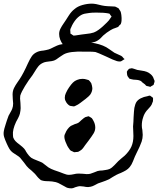

<svg xmlns="http://www.w3.org/2000/svg" viewBox="-40 -977 867 1052"><path d="M791 -404Q787 -396 778 -386.5Q769 -377 764 -371Q750 -354 744 -333Q737 -313 737 -289Q737 -277 740 -265Q742 -247 742 -238Q742 -219 736 -201Q727 -175 708 -138L699 -119Q696 -112 688.5 -93Q681 -74 671 -62Q662 -51 650.5 -44Q639 -37 621 -29Q612 -26 596 -18L577 -7Q561 4 558 5Q550 9 538 13.5Q526 18 520 20Q515 21 497 28Q491 31 479 37.5Q467 44 457 46Q447 48 443 48Q431 48 419 45Q405 43 398 43Q390 43 372 49Q360 55 352 55Q338 55 329 52Q325 51 322 49Q319 47 317 46Q308 42 293 33Q278 24 266 21Q244 16 227 16Q222 16 212 15.5Q202 15 194 13Q192 12 189 11.5Q186 11 184 10Q183 10 176 3Q170 -2 163 -10.5Q156 -19 152 -24L133 -42Q116 -55 106 -67Q103 -70 91 -87Q73 -110 70 -113Q63 -120 50.5 -127.5Q38 -135 30 -141Q19 -149 12 -160.5Q5 -172 -3 -190Q-13 -212 -17.5 -227Q-22 -242 -19 -259Q-18 -268 -9 -296Q-7 -302 -2.5 -316.5Q2 -331 7 -343Q11 -351 17.5 -362Q24 -373 27 -381Q32 -394 32 -410Q32 -419 30 -435L29 -459Q29 -479 37 -495Q45 -511 55 -525Q65 -539 68 -544Q88 -574 113 -630Q124 -654 134 -668.5Q144 -683 161 -691Q174 -698 198 -700Q203 -701 211.5 -702.5Q220 -704 226 -706Q234 -708 255 -719Q275 -729 286 -732Q301 -736 320 -736H344Q354 -736 366 -738Q378 -740 383 -741Q409 -747 422 -747Q447 -747 480 -740Q529 -730 558 -708Q573 -697 587 -688L624 -671Q629 -669 638 -657Q642 -655 642 -653Q642 -653 640 -651Q637 -650 635.5 -649Q634 -648 633 -647Q625 -642 623 -641Q621 -640 617 -640Q609 -640 601 -642Q583 -647 540 -668Q494 -689 483 -692Q467 -694 448 -694Q429 -694 423 -694Q340 -697 309 -679Q302 -675 296.5 -671Q291 -667 286 -664Q267 -649 255 -645Q247 -642 227 -640Q224 -640 212.5 -638Q201 -636 192 -631Q178 -624 168.5 -611.5Q159 -599 151 -585.5Q143 -572 138 -565Q117 -538 97 -505.5Q77 -473 71 -453Q70 -448 70 -437Q70 -429 72 -413L73 -388V-382Q73 -374 69 -354Q66 -343 59 -329.5Q52 -316 48 -309Q28 -266 31 -237Q31 -229 32 -225Q36 -213 44.5 -204Q53 -195 67 -185Q85 -171 92 -163Q99 -155 103 -146Q118 -122 132 -112Q141 -106 165 -97Q171 -95 177.5 -92Q184 -89 191 -86Q201 -79 209.5 -72Q218 -65 225 -60Q239 -51 257.5 -44.5Q276 -38 285 -35Q292 -33 308.5 -26Q325 -19 338 -19Q349 -19 367 -23Q371 -24 376.5 -25Q382 -26 390 -26L413 -25Q427 -23 435 -23Q448 -23 455 -25Q463 -27 476 -32.5Q489 -38 495 -40Q507 -43 521 -43Q525 -44 537.5 -45.5Q550 -47 560 -51Q573 -57 587 -72Q601 -87 608 -94Q614 -100 625 -109Q636 -118 643 -124Q669 -149 680 -174Q691 -199 691 -232L690 -260Q689 -268 689 -284Q689 -292 691 -310L692 -335Q693 -344 694 -365.5Q695 -387 701 -404Q704 -412 705 -414Q713 -429 730.5 -438Q748 -447 768 -450Q779 -454 782 -453Q786 -451 788.5 -448.5Q791 -446 793 -445Q797 -443 798 -441Q799 -439 798.5 -432.5Q798 -426 798 -422Q793 -408 791 -404ZM681 -603Q685 -603 694 -600L712 -594Q720 -592 736 -590Q752 -588 764 -583.5Q776 -579 786 -570Q799 -559 803 -543Q804 -541 805.5 -538Q807 -535 807 -533Q807 -529 806 -526Q805 -523 804 -521Q803 -519 803 -516.5Q803 -514 802 -513Q801 -511 793 -507Q790 -506 787.5 -504Q785 -502 784 -501Q782 -501 773 -504L763 -506Q758 -509 755 -514L738 -527Q734 -533 730 -534Q722 -538 713 -539Q704 -540 702 -540Q690 -540 680 -543Q678 -544 674 -544.5Q670 -545 669 -546Q667 -548 660 -558Q656 -565 656 -572L655 -584Q658 -591 667 -600Q679 -603 681 -603ZM316 -432Q315 -435 315 -441Q315 -455 321 -467Q329 -485 339 -499Q350 -515 359.5 -524.5Q369 -534 382 -539Q396 -545 412 -545Q425 -545 436 -541Q438 -540 441 -539.5Q444 -539 446 -538Q449 -536 451 -533Q453 -530 455 -528L460 -521Q461 -518 462 -514Q463 -510 464 -507Q466 -499 466 -494Q466 -475 454 -458Q449 -451 429 -435L400 -413Q387 -403 375 -398Q373 -397 370 -395.5Q367 -394 365 -394L357 -395Q354 -396 350.5 -396Q347 -396 344 -397Q339 -399 333.5 -404Q328 -409 324 -415Q317 -427 316 -432ZM441 -339 446 -340Q448 -339 458 -333Q464 -330 467 -324Q470 -318 471 -317Q482 -298 482 -278Q482 -261 472.5 -245.5Q463 -230 445 -206Q428 -184 426 -181Q424 -178 418 -169.5Q412 -161 406 -156Q406 -156 397 -150Q395 -149 392.5 -147.5Q390 -146 388 -145Q385 -144 377 -144L368 -143Q365 -143 362 -145Q359 -147 356 -148Q354 -149 351 -150Q348 -151 346 -153Q344 -154 339 -162Q328 -176 319 -200Q311 -221 313 -234Q313 -237 318 -247Q322 -258 330 -269Q338 -280 348 -287Q357 -292 370 -297Q382 -300 389 -304Q395 -308 405 -318Q421 -332 427 -335Q435 -337 441 -339ZM622 -846Q621 -843 614 -838Q610 -831 606 -829L593 -824Q579 -820 566 -812Q544 -799 525 -782Q523 -780 514.5 -771Q506 -762 497.5 -756.5Q489 -751 481 -748Q469 -744 454.5 -743Q440 -742 436 -742Q409 -742 392 -736Q387 -735 372 -726Q360 -718 353 -715Q350 -713 343 -713Q335 -710 333 -711Q330 -712 328 -713Q326 -714 325 -715Q323 -716 319 -717.5Q315 -719 313 -721Q313 -721 307 -730Q284 -760 284 -791Q284 -806 291.5 -820.5Q299 -835 307.5 -847Q316 -859 319 -864Q323 -870 337 -892Q351 -914 368 -927Q385 -942 411.5 -949.5Q438 -957 463 -957Q483 -957 519 -947Q533 -944 550.5 -943Q568 -942 573 -942Q585 -942 590 -941Q592 -941 603 -935Q609 -932 610 -931Q611 -930 612.5 -927.5Q614 -925 614 -924Q615 -923 617.5 -919.5Q620 -916 621 -913Q623 -908 625 -894Q627 -877 626 -865Q626 -862 625 -856Q624 -850 622 -846ZM488 -908Q462 -908 450 -906Q445 -905 433.5 -903.5Q422 -902 414 -899Q396 -892 378 -873Q359 -850 350 -827Q346 -820 345 -814V-810Q345 -803 346 -799Q346 -798 345.5 -796.5Q345 -795 346 -793L351 -790Q353 -789 356.5 -786Q360 -783 363 -782H365L375 -783Q383 -784 391.5 -785.5Q400 -787 408 -788L432 -791Q456 -793 474 -799Q487 -804 500 -813.5Q513 -823 524 -833L546 -854Q559 -867 562 -873L568 -882Q569 -883 570 -884Q571 -885 571 -887Q571 -888 566 -893Q560 -902 560 -902Q558 -903 555.5 -903Q553 -903 551 -904Q548 -904 541 -905.5Q534 -907 526 -907Q513 -908 488 -908Z"/></svg>

Font: Rubik-Burned
Style: Regular
Weight: 400
Designer: NaN (generative design), Hubert & Fischer (Rubik source font outlines)
Foundry: NaN, Hubert & Fischer
Version: Version 1.000